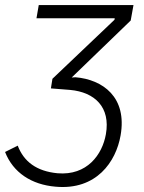

<svg xmlns="http://www.w3.org/2000/svg" viewBox="-61 -540 570 758"><path d="M142 -204 140 -191 216 -185C313 -176 376 -117 357 -10C343 70 283 154 166 144C83 136 33 98 9 35L-41 60C-9 142 64 189 158 197C320 212 397 98 415 -5C442 -157 344 -226 237 -235L222 -234L455 -459L466 -520H92L83 -468H392L391 -462L146 -229Z"/></svg>

Font: Fixel Display 20240404 Light
Style: Italic
Weight: 300
Italic angle: -10°
Designer: AlfaBravo + MacPaw
Foundry: Kyrylo Tkachov, Marchela Mozhyna, Serhii Makarenko, Maria Weinstein, Zakhar Kryvoshyya
Version: Version 1.211;Glyphs 3.2 (3225)